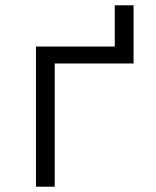

<svg xmlns="http://www.w3.org/2000/svg" viewBox="-20 -706 590 726"><path d="M116 0V-530H414V-686H485V-466H187V0Z"/></svg>

Font: Lode
Style: Regular
Weight: 400
Monospace: yes
Designer: Belleve Invis
Foundry: Belleve Invis
Version: Version 29.2.0; ttfautohint (v1.8.3)